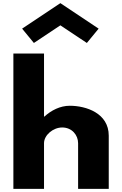

<svg xmlns="http://www.w3.org/2000/svg" viewBox="-20 -1200 776 1220"><path d="M120.5 -1018 195.3 -927 363.6 -1039 531.9 -927 606.7 -1018 363.6 -1180ZM65 0H259.7V-290C259.7 -341 316.8 -390 375.2 -390C437.8 -390 476.3 -341 476.3 -290V0H671V-338C671 -481 527 -528 423.5 -528C362 -528 305.8 -499 261.8 -459H259.7V-860H65Z"/></svg>

Font: Hussar
Style: BdWide
Weight: 700
Foundry: Cannot Into Space Fonts
Version: Version 2.00